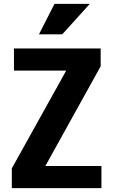

<svg xmlns="http://www.w3.org/2000/svg" viewBox="-20 -970 581 990"><path d="M41 0V-102L342 -643L369 -606H52V-720H499V-628L195 -80L169 -114H503V0ZM301 -793H181L261 -950H443Z"/></svg>

Font: Instrument Sans SemiCondensed
Style: Bold
Weight: 700
Width: 4
Designer: Rodrigo Fuenzalida
Foundry: fragTYPE
Version: Version 1.000;gftools[0.9.28]